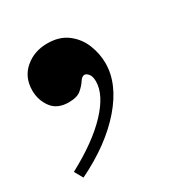

<svg xmlns="http://www.w3.org/2000/svg" viewBox="-109 -203 427 453"><g transform="rotate(-30 104.5 23.5)"><path d="M-6 182 -19 159Q54 120 93.5 78Q133 36 133 0Q133 -14 127.5 -20.5Q122 -27 117 -27Q110 -27 104 -17.5Q98 -8 87 1.5Q76 11 53 11Q22 11 7 -9.5Q-8 -30 -8 -56Q-8 -92 17 -113.5Q42 -135 78 -135Q111 -135 132.5 -118.5Q154 -102 164 -77Q174 -52 174 -26Q174 30 126 85.5Q78 141 -6 182Z"/></g></svg>

Font: Libre Bodoni Medium
Style: Italic
Weight: 500
Italic angle: -13°
Designer: Pablo Impallari, Rodrigo Fuenzalida
Foundry: Impallari Type
Version: Version 2.005;gftools[0.9.23]